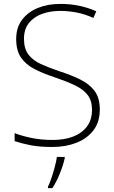

<svg xmlns="http://www.w3.org/2000/svg" viewBox="-20 -744 584 985"><path d="M492 -182Q492 -118 459.5 -75.5Q427 -33 372 -11.5Q317 10 249 10Q182 10 136.5 1Q91 -8 55 -20V-61Q94 -46 143 -36Q192 -26 252 -26Q308 -26 353 -42.5Q398 -59 425 -93.5Q452 -128 452 -181Q452 -228 429.5 -257Q407 -286 364 -306.5Q321 -327 259 -348Q201 -367 156.5 -390Q112 -413 87.5 -449Q63 -485 63 -544Q63 -603 93.5 -643Q124 -683 175 -703.5Q226 -724 290 -724Q389 -724 474 -686L459 -652Q415 -672 372.5 -680Q330 -688 288 -688Q237 -688 195 -672.5Q153 -657 128 -625.5Q103 -594 103 -545Q103 -494 126 -464Q149 -434 189.5 -415.5Q230 -397 283 -379Q346 -359 393 -335.5Q440 -312 466 -276.5Q492 -241 492 -182ZM312 68Q304 104 287.5 145Q271 186 249 221H226V214Q234 198 243.5 170.5Q253 143 261 112.5Q269 82 272 61H312Z"/></svg>

Font: Noto Sans Bengali UI ExtraLight
Style: Regular
Weight: 200
Designer: Jelle Bosma - Monotype Design Team
Foundry: Monotype Imaging Inc.
Version: Version 2.003; ttfautohint (v1.8.4.7-5d5b)